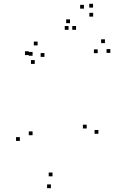

<svg xmlns="http://www.w3.org/2000/svg" viewBox="-20 -971 660 1011"><path d="M498 -266.5V-286.5H478V-266.5ZM561 -692.5V-712.5H541V-692.5ZM532.5 -744V-764H512.5V-744ZM494.5 -691V-711H474.5V-691ZM436.5 -294.5V-314.5H416.5V-294.5ZM256.5 -42.5V-62.5H236.5V-42.5ZM151.5 -259V-279H131.5V-259ZM214 -671.5V-691.5H194V-671.5ZM178 -732V-752H158V-732ZM131.5 -681V-701H111.5V-681ZM163 -634.5V-654.5H143V-634.5ZM151.5 -677.5V-697.5H131.5V-677.5ZM84.5 -229V-249H64.5V-229ZM248 20V0H228V20ZM348.5 -849V-869H328.5V-849ZM422 -925.5V-945.5H402V-925.5ZM470 -931V-951H450V-931ZM470.5 -883.5V-903.5H450.5V-883.5ZM380.5 -814V-834H360.5V-814ZM341 -814V-834H321V-814Z"/></svg>

Font: Monaspace Radon Dots Var
Style: Regular
Weight: 400
Designer: Riley Cran and the Lettermatic Team
Version: Version 1.100 (Monaspace Radon Dots)